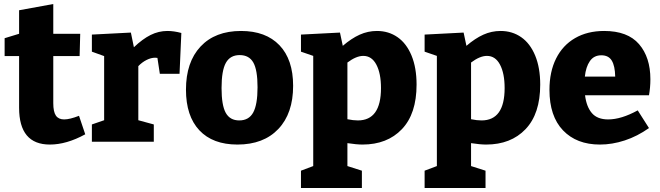

<svg xmlns="http://www.w3.org/2000/svg" viewBox="-20 -705 3281 955"><path d="M404 -37Q311 14 228 14Q75 14 75 -169V-426H3V-515L75 -537V-654L245 -685V-537H379L376 -426H245V-192Q245 -149 258 -130Q271 -111 299 -111Q327 -111 373 -129Z M882 -541 873 -338H775L763 -417Q760 -418 752 -418Q731 -418 708.5 -406.5Q686 -395 668 -376V-107L745 -86V0H437V-86L498 -107V-426L437 -448V-533L631 -543L646 -470Q689 -511 729 -531Q769 -551 813 -551Q845 -551 882 -541Z M1438 -278Q1438 -141 1364.5 -63.5Q1291 14 1161 14Q1038 14 971.5 -57Q905 -128 905 -259Q905 -396 977.5 -473.5Q1050 -551 1179 -551Q1302 -551 1370 -480Q1438 -409 1438 -278ZM1082 -267Q1082 -181 1103 -143.5Q1124 -106 1170 -106Q1218 -106 1239.5 -145.5Q1261 -185 1261 -271Q1261 -357 1240 -394Q1219 -431 1172 -431Q1125 -431 1103.5 -392.5Q1082 -354 1082 -267Z M2052 -284Q2052 -139 1979 -62.5Q1906 14 1783 14Q1754 14 1708 7V121L1780 144V230H1477V144L1538 121V-427L1477 -448V-533L1671 -543L1685 -477Q1728 -514 1769 -532.5Q1810 -551 1855 -551Q1913 -551 1957.5 -520Q2002 -489 2027 -428.5Q2052 -368 2052 -284ZM1875 -267Q1875 -340 1852 -383.5Q1829 -427 1787 -427Q1752 -427 1708 -394V-112Q1737 -106 1760 -106Q1875 -106 1875 -267Z M2667 -284Q2667 -139 2594 -62.5Q2521 14 2398 14Q2369 14 2323 7V121L2395 144V230H2092V144L2153 121V-427L2092 -448V-533L2286 -543L2300 -477Q2343 -514 2384 -532.5Q2425 -551 2470 -551Q2528 -551 2572.5 -520Q2617 -489 2642 -428.5Q2667 -368 2667 -284ZM2490 -267Q2490 -340 2467 -383.5Q2444 -427 2402 -427Q2367 -427 2323 -394V-112Q2352 -106 2375 -106Q2490 -106 2490 -267Z M3208 -231H2890Q2897 -174 2924 -142.5Q2951 -111 3005 -111Q3070 -111 3152 -156L3208 -68Q3150 -27 3087.5 -6.5Q3025 14 2964 14Q2848 14 2780.5 -56.5Q2713 -127 2713 -258Q2713 -348 2746 -414Q2779 -480 2840.5 -515.5Q2902 -551 2985 -551Q3102 -551 3158.5 -485.5Q3215 -420 3215 -311Q3215 -270 3208 -231ZM2889 -324H3040Q3039 -377 3023 -403.5Q3007 -430 2971 -430Q2934 -430 2914 -401Q2894 -372 2889 -324Z"/></svg>

Font: Bitter Pro ExtraBold
Style: Regular
Weight: 800
Designer: Sol Matas, and Bitter project Authors
Foundry: Sol Matas
Version: Version 1.010